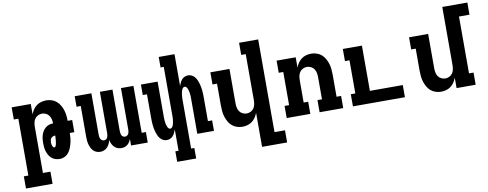

<svg xmlns="http://www.w3.org/2000/svg" viewBox="-74 -1116 4357 1713"><g transform="rotate(-10 2105.0 -260.0)"><path d="M285 215H44V105H85V-410H44V-520H217V-426Q225 -448 238 -467.5Q251 -487 269.5 -501Q288 -515 311 -521.5Q334 -528 357 -528Q382 -528 406 -520.5Q430 -513 449 -497Q468 -481 481 -459Q494 -437 501.5 -413.5Q509 -390 512 -365Q515 -340 515 -315H556V-205H515Q515 -182 512.5 -159Q510 -136 504.5 -114Q499 -92 490.5 -70.5Q482 -49 468 -31Q454 -13 433 -2.5Q412 8 389 8Q369 8 350 2.5Q331 -3 316 -15.5Q301 -28 291 -45Q281 -62 275 -80.5Q269 -99 267 -118.5Q265 -138 265 -157Q265 -176 267 -194.5Q269 -213 274.5 -230.5Q280 -248 290 -264Q300 -280 314.5 -292Q329 -304 346.5 -309.5Q364 -315 383 -315Q383 -334 378.5 -352.5Q374 -371 363.5 -386Q353 -401 336 -409.5Q319 -418 300 -418Q281 -418 263 -409Q245 -400 234.5 -384Q224 -368 220.5 -348.5Q217 -329 217 -310V105H285ZM358 -102Q365 -102 368.5 -109Q372 -116 374 -122.5Q376 -129 377 -136Q378 -143 379 -150Q380 -157 380.5 -163.5Q381 -170 381.5 -177Q382 -184 382.5 -191Q383 -198 383 -205Q373 -205 363.5 -201.5Q354 -198 347 -191Q340 -184 337.5 -174Q335 -164 335 -154Q335 -146 335.5 -138.5Q336 -131 338.5 -123.5Q341 -116 345.5 -109Q350 -102 358 -102Z M946 8Q928 8 911 1.5Q894 -5 881.5 -18Q869 -31 861.5 -47.5Q854 -64 850 -82Q846 -64 838.5 -48Q831 -32 819 -19Q807 -6 790 1Q773 8 755 8Q738 8 721.5 2Q705 -4 692.5 -16.5Q680 -29 672.5 -45Q665 -61 660.5 -77.5Q656 -94 654.5 -111.5Q653 -129 653 -146V-425H615V-520H766V-146Q766 -136 767.5 -126Q769 -116 773.5 -107Q778 -98 786.5 -92.5Q795 -87 805 -87Q815 -87 823.5 -92.5Q832 -98 836 -107Q840 -116 841.5 -126Q843 -136 843 -146V-520H957V-146Q957 -136 958.5 -126Q960 -116 964 -107Q968 -98 976.5 -92.5Q985 -87 995 -87Q1005 -87 1013.5 -92.5Q1022 -98 1026.5 -107Q1031 -116 1032.5 -126Q1034 -136 1034 -146V-520H1147V-95H1185V0H1034V-60Q1029 -46 1021 -33Q1013 -20 1001.5 -10.5Q990 -1 975.5 3.5Q961 8 946 8Z M1586 215H1414V120H1443V-73Q1438 -58 1431 -43.5Q1424 -29 1413.5 -17Q1403 -5 1388 1.5Q1373 8 1357 8Q1340 8 1325 0.5Q1310 -7 1299 -19.5Q1288 -32 1281 -47.5Q1274 -63 1269 -78.5Q1264 -94 1261 -110.5Q1258 -127 1256 -143.5Q1254 -160 1253.5 -176.5Q1253 -193 1253 -210V-425H1215V-520H1366V-210Q1366 -201 1366 -192.5Q1366 -184 1366.5 -175.5Q1367 -167 1368 -158.5Q1369 -150 1370.5 -141.5Q1372 -133 1374.5 -124.5Q1377 -116 1380.5 -108Q1384 -100 1390 -93.5Q1396 -87 1405 -87Q1413 -87 1419.5 -93.5Q1426 -100 1429.5 -108Q1433 -116 1435 -124.5Q1437 -133 1438.5 -141.5Q1440 -150 1441 -158.5Q1442 -167 1442.5 -175.5Q1443 -184 1443 -192.5Q1443 -201 1443 -210V-640H1414V-735H1557V-447Q1562 -462 1569 -476.5Q1576 -491 1586.5 -503Q1597 -515 1612 -521.5Q1627 -528 1643 -528Q1660 -528 1675 -520.5Q1690 -513 1701 -500.5Q1712 -488 1719 -472.5Q1726 -457 1731 -441.5Q1736 -426 1739 -409.5Q1742 -393 1744 -376.5Q1746 -360 1746.5 -343.5Q1747 -327 1747 -310V-95H1785V0H1634V-310Q1634 -319 1634 -327.5Q1634 -336 1633.5 -344.5Q1633 -353 1632 -361.5Q1631 -370 1629.5 -378.5Q1628 -387 1625.5 -395.5Q1623 -404 1619.5 -412Q1616 -420 1610 -426.5Q1604 -433 1595 -433Q1587 -433 1580.5 -426.5Q1574 -420 1570.5 -412Q1567 -404 1565 -395.5Q1563 -387 1561.5 -378.5Q1560 -370 1559 -361.5Q1558 -353 1557.5 -344.5Q1557 -336 1557 -327.5Q1557 -319 1557 -310V120H1586Z M2183 215V-94Q2175 -72 2162 -52.5Q2149 -33 2130.5 -19Q2112 -5 2089 1.5Q2066 8 2043 8Q2018 8 1993 0Q1968 -8 1949 -24.5Q1930 -41 1917.5 -63.5Q1905 -86 1897.5 -110Q1890 -134 1887.5 -159.5Q1885 -185 1885 -210V-410H1844V-520H2017V-210Q2017 -191 2020.5 -171.5Q2024 -152 2034.5 -136Q2045 -120 2063 -111Q2081 -102 2100 -102Q2119 -102 2137 -111Q2155 -120 2165.5 -136Q2176 -152 2179.5 -171.5Q2183 -191 2183 -210V-625H2142V-735H2315V105H2410V215Z M2444 0V-110H2485V-410H2444V-520H2617V-426Q2625 -448 2638 -467.5Q2651 -487 2669.5 -501Q2688 -515 2711 -521.5Q2734 -528 2757 -528Q2782 -528 2807 -520Q2832 -512 2851 -495.5Q2870 -479 2882.5 -456.5Q2895 -434 2902.5 -410Q2910 -386 2912.5 -360.5Q2915 -335 2915 -310V-110H2956V0H2742V-110H2783V-310Q2783 -329 2779.5 -348.5Q2776 -368 2765.5 -384Q2755 -400 2737 -409Q2719 -418 2700 -418Q2681 -418 2663 -409Q2645 -400 2634.5 -384Q2624 -368 2620.5 -348.5Q2617 -329 2617 -310V-110H2658V0Z M3044 0V-110H3085V-410H3044V-520H3217V-110H3515V0Z M3843 8Q3818 8 3793 0Q3768 -8 3749 -24.5Q3730 -41 3717.5 -63.5Q3705 -86 3697.5 -110Q3690 -134 3687.5 -159.5Q3685 -185 3685 -210V-410H3644V-520H3817V-210Q3817 -191 3820.5 -171.5Q3824 -152 3834.5 -136Q3845 -120 3863 -111Q3881 -102 3900 -102Q3919 -102 3937 -111Q3955 -120 3965.5 -136Q3976 -152 3979.5 -171.5Q3983 -191 3983 -210V-735H4210V-625H4115V-110H4156V0H3983V-94Q3975 -72 3962 -52.5Q3949 -33 3930.5 -19Q3912 -5 3889 1.5Q3866 8 3843 8Z"/></g></svg>

Font: Iosevka HT Extrabold Extended
Style: Regular
Weight: 800
Width: 7
Monospace: yes
Designer: Belleve Invis
Foundry: Belleve Invis
Version: Version 32.3.0; ttfautohint (v1.8.4)